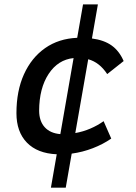

<svg xmlns="http://www.w3.org/2000/svg" viewBox="-20 -701 626 884"><path d="M214.4 163.1 241.2 9.3Q152.3 5.4 104 -44.2Q55.7 -93.8 55.7 -180.2Q55.7 -282.2 90.3 -358.9Q125 -435.5 187.7 -479.5Q250.5 -523.4 335.4 -526.9L362.3 -680.7H430.7L403.3 -523.9Q459 -516.6 494.1 -491.5Q529.3 -466.3 549.3 -419.9L473.6 -359.9Q438 -414.1 386.2 -428.2L326.7 -88.4Q362.8 -94.7 396.2 -109.1Q429.7 -123.5 457 -143.1L492.2 -63Q454.1 -36.6 407.2 -18.6Q360.4 -0.5 310.1 6.3L282.7 163.1ZM257.8 -83.5 318.8 -433.6Q247.1 -426.3 203.9 -360.6Q160.6 -294.9 160.2 -190.9Q160.6 -143.1 186 -115.2Q211.4 -87.4 257.8 -83.5Z"/></svg>

Font: Cascadia Mono PL
Style: Italic
Weight: 400
Italic angle: -10°
Monospace: yes
Designer: Aaron Bell
Foundry: Saja Typeworks
Version: Version 2404.023; ttfautohint (v1.8.4)